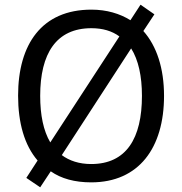

<svg xmlns="http://www.w3.org/2000/svg" viewBox="-20 -766 775 817"><path d="M678 -358C678 -475 647 -570 590 -634L637 -705L578 -746L535 -680C490 -708 434 -725 369 -725C158 -725 57 -578 57 -359C57 -243 84 -148 140 -83L92 -9L151 31L196 -37C240 -6 298 10 368 10C571 10 678 -137 678 -358ZM151 -358C151 -538 219 -646 369 -646C417 -646 457 -634 488 -611L194 -160C165 -209 151 -276 151 -358ZM584 -358C584 -178 518 -68 368 -68C317 -68 275 -82 243 -106L538 -560C569 -511 584 -442 584 -358Z"/></svg>

Font: Noto Sans Thai
Style: Regular
Weight: 400
Designer: Monotype Design Team
Foundry: Monotype Imaging Inc.
Version: Version 1.901